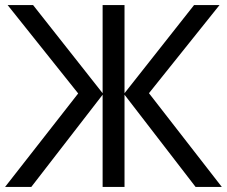

<svg xmlns="http://www.w3.org/2000/svg" viewBox="-29 -734 891 754"><path d="M278 -367 1 -714H101L374 -368V-714H460V-368L733 -714H833L556 -368L842 0H739L460 -362V0H374V-362L94 0H-9Z"/></svg>

Font: Advent Sans Logo
Style: Regular
Weight: 400
Designer: Types & Symbols
Foundry: Types & Symbols
Version: Version 1.002